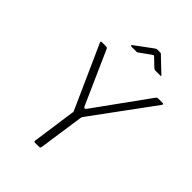

<svg xmlns="http://www.w3.org/2000/svg" viewBox="-268 -1079 1203 1203"><g transform="rotate(45 333.5 -477.5)"><path d="M660 -742Q665 -742 666.5 -738Q668 -734 664 -729L368 -326Q365 -321 363.5 -316.5Q362 -312 361 -303L319 -13Q318 -5 314.5 -2.5Q311 0 302 0H271Q264 0 262.5 -3.5Q261 -7 262 -13L302 -296Q304 -304 303.5 -308Q303 -312 300 -317L115 -730Q112 -736 113.5 -739Q115 -742 122 -742H157Q165 -742 168 -739Q171 -736 173 -731L328 -382Q337 -362 351 -382L605 -734Q609 -739 612.5 -740.5Q616 -742 623 -742H660ZM468 -860 417 -909Q410 -915 408.5 -914Q407 -913 397 -907L329 -858Q323 -854 320.5 -853.5Q318 -853 312 -853H271Q266 -853 265 -856.5Q264 -860 269 -864L380 -946Q386 -951 390.5 -953Q395 -955 403 -955H425Q432 -955 435 -951Q438 -947 441 -945L528 -862Q534 -858 533.5 -855.5Q533 -853 527 -853H482Q478 -853 475 -855Q472 -857 468 -860Z"/></g></svg>

Font: Libre Franklin ExtraLight
Style: Italic
Weight: 250
Italic angle: -8°
Designer: Pablo Impallari, Rodrigo Fuenzalida, Nhung Nguyen
Foundry: Impallari Type
Version: Version 3.000